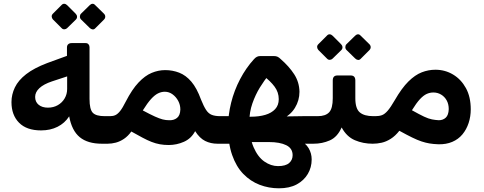

<svg xmlns="http://www.w3.org/2000/svg" viewBox="-20 -772 2615 1038"><path d="M531 5Q454 5 411 -30.5Q368 -66 354 -143Q330 -106 291 -86.5Q252 -67 202 -67Q124 -67 83 -108.5Q42 -150 42 -220Q42 -261 60.5 -299.5Q79 -338 121.5 -371Q164 -404 235 -431L342 -470V-515Q342 -527 349 -533Q356 -539 367 -539H443Q453 -539 458.5 -532.5Q464 -526 464 -517V-237Q464 -181 481.5 -162.5Q499 -144 546 -144H577Q583 -144 587 -139Q591 -134 591 -128V-22Q591 5 562 5ZM239 -190Q269 -190 292.5 -203.5Q316 -217 329.5 -240Q343 -263 343 -291V-359L261 -332Q216 -317 193 -295.5Q170 -274 170 -248Q170 -221 189 -205.5Q208 -190 239 -190ZM343 -620Q337 -614 328 -613.5Q319 -613 312 -621L266 -667Q260 -674 259.5 -682.5Q259 -691 266 -698L312 -744Q319 -752 327.5 -751.5Q336 -751 343 -744L389 -698Q396 -691 396.5 -682Q397 -673 390 -666ZM496 -620Q489 -612 480.5 -613Q472 -614 465 -621L418 -667Q412 -673 412 -682.5Q412 -692 418 -698L465 -744Q472 -751 480 -751.5Q488 -752 495 -744L542 -698Q549 -691 549 -682Q549 -673 542 -666Z M892 12Q867 12 844.5 8Q822 4 799 -5Q776 -14 750 -28Q724 -42 690 -61Q672 -36 650.5 -21.5Q629 -7 606.5 -1Q584 5 561 5Q546 5 546 -10V-114Q546 -144 576 -144Q592 -144 604.5 -150Q617 -156 630 -172.5Q643 -189 660 -223Q694 -289 729 -326Q764 -363 800 -378Q836 -393 873 -393Q913 -393 949 -379Q985 -365 1014.5 -330.5Q1044 -296 1067 -233Q1081 -198 1094 -178Q1107 -158 1125 -151Q1143 -144 1171 -144Q1186 -144 1186 -129V-25Q1186 5 1156 5Q1119 5 1089 -10Q1059 -25 1035 -63Q1014 -23 974.5 -5.5Q935 12 892 12ZM895 -122Q920 -121 937 -134.5Q954 -148 955 -180Q955 -205 943.5 -226.5Q932 -248 913 -262Q894 -276 871 -276Q852 -276 834 -267Q816 -258 796.5 -236.5Q777 -215 752 -175Q793 -153 817.5 -142Q842 -131 859 -126.5Q876 -122 895 -122Z M1488 246Q1433 246 1383.5 227Q1334 208 1295.5 168.5Q1257 129 1235 66Q1213 3 1213 -85Q1213 -150 1229.5 -216.5Q1246 -283 1278 -344Q1310 -405 1353 -452Q1361 -461 1369 -465Q1377 -469 1388 -469H1460Q1473 -469 1481 -465Q1489 -461 1497 -453Q1543 -413 1570.5 -370.5Q1598 -328 1599 -276Q1599 -229 1574.5 -189Q1550 -149 1504 -128L1479 -142Q1516 -142 1549.5 -143Q1583 -144 1617 -144Q1651 -144 1688 -144Q1697 -144 1701 -139.5Q1705 -135 1705 -124V-25Q1705 -12 1697 -3.5Q1689 5 1671 5H1610L1591 -21Q1632 1 1648.5 29Q1665 57 1665 90Q1665 133 1644 168.5Q1623 204 1584 225Q1545 246 1488 246ZM1156 5Q1141 5 1141 -13V-115Q1141 -130 1149 -137Q1157 -144 1171 -144H1243V5ZM1483 126Q1524 126 1543 109.5Q1562 93 1562 67Q1562 30 1527.5 13Q1493 -4 1434 -4H1297V-141H1336Q1380 -141 1414 -151Q1448 -161 1467.5 -182Q1487 -203 1487 -236Q1487 -273 1464.5 -303.5Q1442 -334 1402 -364L1432 -365Q1409 -338 1385 -299Q1361 -260 1344.5 -213Q1328 -166 1328 -113Q1328 -29 1351 24Q1374 77 1409.5 101.5Q1445 126 1483 126Z M1675 5Q1660 5 1660 -10V-114Q1660 -144 1690 -144H1698Q1740 -144 1759.5 -165Q1779 -186 1779 -241V-337Q1779 -364 1804 -364H1876Q1901 -364 1901 -337V-241Q1901 -185 1925 -164.5Q1949 -144 1998 -144H2010Q2025 -144 2025 -129V-25Q2025 5 1995 5Q1943 5 1898.5 -14Q1854 -33 1827 -83Q1804 -31 1763 -13Q1722 5 1675 5ZM1778 -455Q1772 -449 1763 -448.5Q1754 -448 1747 -456L1701 -502Q1695 -509 1694.5 -517.5Q1694 -526 1701 -533L1747 -579Q1754 -587 1762.5 -586.5Q1771 -586 1778 -579L1824 -533Q1831 -526 1831.5 -517Q1832 -508 1825 -501ZM1931 -455Q1924 -447 1915.5 -448Q1907 -449 1900 -456L1853 -502Q1847 -508 1847 -517.5Q1847 -527 1853 -533L1900 -579Q1907 -586 1915 -586.5Q1923 -587 1930 -579L1977 -533Q1984 -526 1984 -517Q1984 -508 1977 -501Z M2350 8Q2323 7 2302 3.5Q2281 0 2258.5 -7.5Q2236 -15 2207.5 -29Q2179 -43 2139 -65Q2117 -37 2092.5 -21.5Q2068 -6 2043.5 -0.5Q2019 5 1995 5Q1980 5 1980 -10V-114Q1980 -144 2010 -144Q2030 -144 2045 -149.5Q2060 -155 2076 -173.5Q2092 -192 2114 -230Q2152 -296 2188 -331.5Q2224 -367 2260 -381Q2296 -395 2334 -395Q2386 -395 2429.5 -369Q2473 -343 2499 -295.5Q2525 -248 2525 -181Q2525 -142 2513.5 -107Q2502 -72 2480 -45.5Q2458 -19 2425 -5Q2392 9 2350 8ZM2352 -122Q2375 -122 2390 -136Q2405 -150 2406 -182Q2406 -209 2395 -229Q2384 -249 2365 -260.5Q2346 -272 2323 -272Q2304 -272 2286.5 -264Q2269 -256 2250 -235.5Q2231 -215 2207 -176Q2248 -153 2272.5 -141.5Q2297 -130 2315.5 -126.5Q2334 -123 2352 -122Z"/></svg>

Font: Rubik Light SemiBold
Style: Regular
Weight: 600
Version: Version 2.300;gftools[0.9.30]